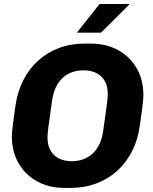

<svg xmlns="http://www.w3.org/2000/svg" viewBox="-20 -908 748 938"><path d="M293.5 10Q220.5 10 162.8 -21.2Q105 -52.5 71.5 -109.2Q38 -166 38 -242Q38 -261.5 43.5 -303.5Q49 -345.5 55.5 -391.5Q65.5 -460.5 94 -516.5Q122.5 -572.5 166.8 -612.2Q211 -652 268.5 -673.5Q326 -695 394 -695H425Q498 -695 555.8 -663.8Q613.5 -632.5 647 -575.8Q680.5 -519 680.5 -443Q680.5 -423 675.2 -381.5Q670 -340 663 -293.5Q653.5 -224.5 624.8 -168.5Q596 -112.5 551.8 -72.8Q507.5 -33 450 -11.5Q392.5 10 324.5 10ZM330 -120.5Q361 -120.5 387.2 -130Q413.5 -139.5 433.5 -158.5Q453.5 -177.5 466.5 -205.8Q479.5 -234 484.5 -271.5Q491.5 -320.5 495.8 -351.8Q500 -383 502.5 -401.5Q505 -420 505.8 -430.8Q506.5 -441.5 506.5 -449.5Q506.5 -487 491.8 -512.5Q477 -538 450.5 -551.2Q424 -564.5 388.5 -564.5Q357.5 -564.5 331.2 -555Q305 -545.5 285 -526.5Q265 -507.5 252 -479.2Q239 -451 234 -413.5Q227 -364.5 222.8 -333.2Q218.5 -302 216 -283.5Q213.5 -265 212.8 -254.2Q212 -243.5 212 -235.5Q212 -198.5 226.8 -172.8Q241.5 -147 268 -133.8Q294.5 -120.5 330 -120.5ZM355.5 -748.5 466.5 -888.5H610L611 -885.5L473.5 -748.5Z"/></svg>

Font: Chivo Medium
Style: Italic
Weight: 500
Italic angle: -8.05°
Designer: Hector Gatti
Foundry: Omnibus-Type
Version: Version 2.002